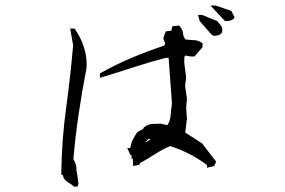

<svg xmlns="http://www.w3.org/2000/svg" viewBox="-20 -719 1040 700"><path d="M209.5 -78.6V-81.5H203.6V-96.7Q205.6 -212.4 221.2 -326.2Q236.8 -439.9 246.6 -554.2L235.8 -614.7H252Q275.4 -581.5 286.1 -546.4Q295.9 -516.6 295.9 -483.4Q295.9 -474.1 295.4 -470.7Q260.3 -290 247.6 -139.2Q258.8 -119.1 258.8 -104Q258.8 -99.6 258.3 -95.2H259.8L266.1 -49.3L262.7 -38.6H250Q239.3 -48.3 227.5 -54.7Q212.9 -63 209.5 -78.6ZM734.9 -107.4V-117.2Q705.1 -139.6 670.4 -157.5Q635.7 -175.3 600.1 -186.5Q573.7 -175.3 545.9 -157.5Q518.1 -139.6 491.2 -125L487.8 -118.2L465.8 -113.8L463.9 -141.1H459.5V-153.8H455.6L443.8 -179.2H454.6Q457.5 -195.8 463.6 -208.5Q469.7 -221.2 480.5 -237.3L502 -249L504.4 -254.4Q519.5 -266.1 534.7 -267.1Q549.8 -268.1 565.4 -268.1H565.9L590.3 -262.7Q600.6 -278.8 602.3 -299.8Q604 -320.8 606.9 -342.8L594.7 -508.3H584.5Q525.4 -492.7 467.5 -473.9Q409.7 -455.1 344.2 -435.1V-451.2Q402.8 -484.4 460.7 -508.5Q518.6 -532.7 579.6 -553.2L582 -561.5L575.2 -579.1L584 -604.5L605 -607.4L607.9 -623L632.8 -626Q638.7 -619.6 641.1 -615.2Q646.5 -606.4 647.5 -595.7Q648.4 -585 656.2 -575.2Q676.8 -572.8 684.6 -572.8Q701.7 -572.8 715.8 -563L718.3 -561.5V-548.8V-546.9L689 -513.2H686.5H674.3L655.3 -516.6Q651.9 -512.7 651.9 -507.3V-489.7L658.7 -436.5L654.8 -405.3L661.6 -359.4L658.7 -325.2L661.6 -286.1L655.3 -235.8L716.8 -196.3L768.1 -129.4L760.7 -113.8ZM511.2 -204.6V-200.2L529.3 -211.4L521 -212.9L514.2 -204.6ZM715.8 -664.6H716.8L772 -642.1Q779.3 -633.3 784.9 -626.5Q790.5 -619.6 790.5 -610.4Q790.5 -606 789.1 -600.6Q784.7 -592.8 774.9 -590.3Q766.1 -588.4 759.8 -588.4H758.3L750.5 -593.8L708 -642.1L702.1 -664.6ZM759.8 -698.7H766.6L823.2 -679.2L835.4 -655.8Q832.5 -651.4 830.8 -649.9Q829.1 -648.4 827.1 -647Q819.3 -642.1 802.7 -642.1H800.3L747.6 -698.7Z"/></svg>

Font: Bakudai
Style: Medium
Weight: 500
Version: Version 1.48